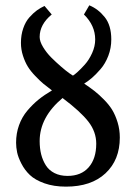

<svg xmlns="http://www.w3.org/2000/svg" viewBox="-20 -677 507 716"><path d="M231.9 -21Q282.7 -21 310.8 -53.2Q338.9 -85.4 338.9 -141.1Q338.9 -185.5 309.8 -223.1Q280.8 -260.7 213.9 -311V-312Q127.9 -240.2 127.9 -150.9Q127.9 -124 133.5 -101.6Q139.2 -79.1 150.9 -60.5Q162.6 -42 183.3 -31.5Q204.1 -21 231.9 -21ZM335 -529.8Q335 -582 293 -623L313 -657.2Q346.2 -643.6 370.6 -613Q395 -582.5 395 -529.8Q395 -497.6 383.8 -468.5Q372.6 -439.5 354.7 -418.9Q336.9 -398.4 322.3 -386Q307.6 -373.5 293.9 -365.2Q316.4 -350.1 332 -337.9Q347.7 -325.7 366.9 -306.4Q386.2 -287.1 398.2 -267.6Q410.2 -248 418.5 -220.9Q426.8 -193.8 426.8 -164.1Q426.8 -80.6 373.5 -30.8Q320.3 19 226.1 19Q180.7 19 145.8 6.6Q110.8 -5.9 91.6 -24.2Q72.3 -42.5 60.1 -66.2Q47.9 -89.8 43.9 -108.6Q40 -127.4 40 -145Q40 -179.7 51 -210.2Q62 -240.7 82 -264.4Q102.1 -288.1 123.8 -305.7Q145.5 -323.2 173.8 -339.8Q154.8 -354 141.8 -364.7Q128.9 -375.5 111.6 -393.6Q94.2 -411.6 83.7 -428.7Q73.2 -445.8 65.7 -469Q58.1 -492.2 58.1 -517.1Q58.1 -546.9 66.7 -571.5Q75.2 -596.2 89.6 -612.3Q104 -628.4 117.4 -638.2Q130.9 -647.9 146 -654.8L172.9 -623Q127.9 -585.9 127.9 -539.1Q127.9 -522.5 140.6 -501.5Q153.3 -480.5 171.1 -462.6Q189 -444.8 207.3 -429Q225.6 -413.1 238.3 -404.1Q251 -395 252 -395Q257.3 -397.9 269 -408.4Q280.8 -418.9 296.4 -436.3Q312 -453.6 323.5 -479Q335 -504.4 335 -529.8Z"/></svg>

Font: Linear Smooth Low Contrast
Style: Regular
Weight: 500
Designer: Philipp H. Poll, Flanker
Foundry: Philipp H. Poll, reworked by Flanker
Version: Version 1.010 | FøM Fix